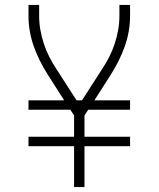

<svg xmlns="http://www.w3.org/2000/svg" viewBox="-20 -755 640 775"><path d="M279 0V-165H95V-203H279V-289L264 -312H95V-350H239L172 -455Q155 -482 141 -510Q127 -538 116.5 -567.5Q106 -597 100.5 -628Q95 -659 95 -691V-735H138V-691Q138 -662 143 -634Q148 -606 157 -578.5Q166 -551 179 -525.5Q192 -500 208 -476L289 -350H311L392 -476Q408 -500 421 -525.5Q434 -551 443 -578.5Q452 -606 457 -634Q462 -662 462 -691V-735H505V-691Q505 -659 499.5 -628Q494 -597 483.5 -567.5Q473 -538 459 -510Q445 -482 428 -455L361 -350H505V-312H336L321 -289V-203H505V-165H321V0Z"/></svg>

Font: Zed Sans Extralight Extended
Style: Regular
Weight: 200
Width: 7
Designer: Belleve Invis
Foundry: Belleve Invis
Version: Version 1.0.0; ttfautohint (v1.8.4)